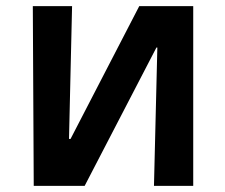

<svg xmlns="http://www.w3.org/2000/svg" viewBox="-20 -606 734 626"><path d="M90 0 87 -586H215L205 -153H210L434 -586H610V0H482L493 -451H490L256 0Z"/></svg>

Font: Ruda ExtraBold
Style: Regular
Weight: 800
Designer: Mariela Monsalve and Angelina Sanchez
Foundry: Mariela Monsalve and Angelina Sanchez
Version: Version 2.000